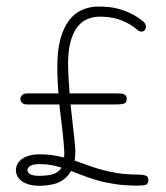

<svg xmlns="http://www.w3.org/2000/svg" viewBox="-20 -582 522 602"><path d="M103.5 -98.1Q132.3 -98.1 156.5 -93.5Q180.7 -88.9 203.4 -81.8Q226.1 -74.7 248 -66.4Q270 -58.1 294.7 -51Q319.3 -43.9 347.7 -39.3Q376 -34.7 411.1 -34.7Q426.8 -34.7 436 -31.7Q445.3 -28.8 445.3 -17.6Q445.3 -4.4 436 -2.2Q426.8 0 412.1 0Q371.6 0 340.1 -4.9Q308.6 -9.8 282.7 -17.3Q256.8 -24.9 234.9 -33.7Q212.9 -42.5 192.1 -50Q171.4 -57.6 149.9 -62.5Q128.4 -67.4 103.5 -67.4Q83 -67.4 74.5 -61.5Q65.9 -55.7 65.9 -48.8Q65.9 -42 74 -36.4Q82 -30.8 102.1 -30.8Q125.5 -30.8 140.6 -34.4Q155.8 -38.1 165 -46.6Q174.3 -55.2 178 -69.1Q181.6 -83 181.6 -103.5Q181.6 -108.4 180.9 -117.4Q180.2 -126.5 179.2 -138.2Q178.2 -149.9 176.8 -162.8Q175.3 -175.8 173.8 -189Q170.4 -219.2 166 -254.4H65.4Q54.2 -254.4 49.1 -259.8Q43.9 -265.1 43.9 -271.5Q43.9 -278.3 49.1 -283.7Q54.2 -289.1 65.4 -289.1H163.1Q162.1 -305.7 161.1 -321.8Q160.2 -335.4 159.9 -349.9Q159.7 -364.3 159.7 -374Q159.7 -424.3 169.4 -459.7Q179.2 -495.1 196.3 -517.8Q213.4 -540.5 237.3 -551Q261.2 -561.5 290 -561.5Q305.7 -561.5 322.3 -559.8Q338.9 -558.1 356.4 -553Q374 -547.9 392.1 -538.8Q410.2 -529.8 428.7 -515.1Q437.5 -507.8 437.5 -498Q437.5 -491.7 433.8 -487.3Q430.2 -482.9 423.8 -482.9Q420.9 -482.9 417.5 -484.1Q414.1 -485.4 410.2 -488.8Q394.5 -502 378.9 -510Q363.3 -518.1 348.4 -522.5Q333.5 -526.9 319.6 -528.3Q305.7 -529.8 293.5 -529.8Q271.5 -529.8 252.9 -521.7Q234.4 -513.7 221.2 -495.6Q208 -477.5 200.7 -449.2Q193.4 -420.9 193.4 -379.9Q193.4 -369.6 194.1 -354.2Q194.8 -338.9 195.8 -324.2Q196.8 -307.1 198.2 -289.1H343.3Q350.6 -289.1 356.7 -288.8Q362.8 -288.6 367.4 -286.9Q372.1 -285.2 374.8 -281.7Q377.4 -278.3 377.4 -272Q377.4 -259.3 367.9 -256.8Q358.4 -254.4 343.3 -254.4H201.2Q205.1 -218.8 208.5 -188.5Q210 -175.8 211.4 -162.8Q212.9 -149.9 213.9 -139.2Q214.8 -128.4 215.6 -120.4Q216.3 -112.3 216.3 -108.9Q216.3 -75.7 207 -54.7Q197.8 -33.7 182.1 -21.2Q166.5 -8.8 146.2 -4.2Q126 0.5 103.5 0.5Q84.5 0.5 70.6 -3.7Q56.6 -7.8 47.6 -14.6Q38.6 -21.5 34.2 -30.3Q29.8 -39.1 29.8 -48.3Q29.8 -57.6 34.2 -66.7Q38.6 -75.7 47.6 -82.5Q56.6 -89.4 70.6 -93.8Q84.5 -98.1 103.5 -98.1Z"/></svg>

Font: Gruppo
Style: Regular
Weight: 400
Foundry: Vernon Adams
Version: Version 1.000